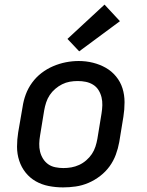

<svg xmlns="http://www.w3.org/2000/svg" viewBox="-20 -806 640 834"><path d="M254 8Q222 8 191.5 2Q161 -4 135.5 -18.5Q110 -33 91.5 -56Q73 -79 63.5 -108Q54 -137 54 -168.5Q54 -200 59 -231L78 -341Q82 -369 92 -396Q102 -423 119.5 -447Q137 -471 160.5 -489Q184 -507 211 -518.5Q238 -530 266 -535.5Q294 -541 322 -541Q354 -541 384 -533.5Q414 -526 439.5 -511.5Q465 -497 484 -474Q503 -451 512 -422.5Q521 -394 521 -362Q521 -330 516 -299L498 -189Q493 -161 483 -134Q473 -107 456 -83.5Q439 -60 415 -41.5Q391 -23 364 -11.5Q337 0 309 4Q281 8 254 8ZM255 -76Q273 -76 290 -79Q307 -82 323.5 -89.5Q340 -97 354.5 -109.5Q369 -122 379 -137Q389 -152 394.5 -169Q400 -186 403 -203L421 -313Q424 -331 424.5 -349Q425 -367 421 -383.5Q417 -400 408 -414.5Q399 -429 384.5 -438Q370 -447 353 -450.5Q336 -454 318 -454Q300 -454 283 -451Q266 -448 250 -440Q234 -432 220 -420Q206 -408 196 -393Q186 -378 180.5 -361Q175 -344 172 -327L154 -217Q151 -200 150.5 -182Q150 -164 154 -147.5Q158 -131 167 -116.5Q176 -102 189.5 -92.5Q203 -83 220.5 -79.5Q238 -76 255 -76ZM324 -583 273 -637 434 -786 501 -714Z"/></svg>

Font: Iosevka Curly MdExObl
Style: Regular
Weight: 500
Width: 7
Italic angle: -9°
Monospace: yes
Designer: Belleve Invis
Foundry: Belleve Invis
Version: Version 11.1.0; ttfautohint (v1.8.3)